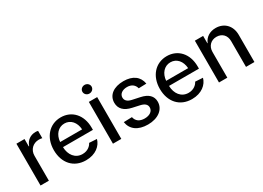

<svg xmlns="http://www.w3.org/2000/svg" viewBox="-17 -1449 2974 2172"><g transform="rotate(-30 1469.5 -363.0)"><path d="M73 0H182V-326C182 -404 239 -459 315 -459C329 -459 347 -457 358 -454V-549C347 -552 338 -553 326 -553C260 -553 207 -517 184 -450H179V-546H73Z M663 11C790 11 868 -58 889 -137L790 -143C775 -111 734 -70 664 -70C570 -70 512 -147 510 -249H901V-279C901 -444 799 -554 655 -554C505 -554 403 -436 403 -271C403 -103 503 11 663 11ZM511 -315C518 -408 576 -473 656 -473C737 -473 792 -408 798 -315Z M1019 0H1128V-546H1019ZM1013 -681C1013 -649 1040 -624 1073 -624C1106 -624 1133 -649 1133 -681C1133 -712 1106 -737 1073 -737C1040 -737 1013 -712 1013 -681Z M1585 -397 1686 -400C1670 -498 1594 -554 1474 -554C1346 -554 1263 -492 1263 -393C1263 -315 1313 -264 1411 -243L1502 -223C1558 -211 1585 -186 1585 -148C1585 -99 1540 -67 1474 -67C1409 -67 1366 -97 1355 -153L1247 -150C1262 -50 1342 11 1473 11C1603 11 1696 -56 1696 -159C1696 -233 1647 -281 1551 -301L1453 -322C1396 -334 1372 -362 1372 -398C1372 -445 1415 -476 1476 -476C1533 -476 1573 -447 1585 -397Z M2048 11C2175 11 2253 -58 2274 -137L2175 -143C2160 -111 2119 -70 2049 -70C1955 -70 1897 -147 1895 -249H2286V-279C2286 -444 2184 -554 2040 -554C1890 -554 1788 -436 1788 -271C1788 -103 1888 11 2048 11ZM1896 -315C1903 -408 1961 -473 2041 -473C2122 -473 2177 -408 2183 -315Z M2513 -336C2513 -411 2564 -462 2636 -462C2710 -462 2757 -412 2757 -337V0H2867V-356C2867 -472 2791 -553 2678 -553C2600 -553 2541 -514 2516 -450H2512V-546H2404V0H2513Z"/></g></svg>

Font: Wafeq Medium
Style: Regular
Weight: 500
Designer: Rasmus Andersson & Azza Alameddine
Foundry: Google & TypeTogether
Version: Version 3.000;January 28, 2025;FontCreator 15.0.0.3014 64-bi